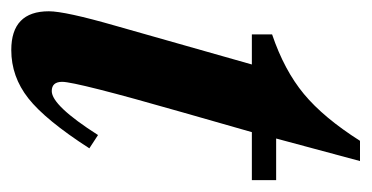

<svg xmlns="http://www.w3.org/2000/svg" viewBox="-186 -458 643 332"><g transform="rotate(90 135.0 -292.5)"><path d="M281 -407H198L164 -288Q111 -103 111 -79Q111 -61 127 -61Q152 -61 203 -141L226 -126Q177 -50 139.5 -20.5Q102 9 56 9Q-11 9 -11 -56Q-11 -84 14 -171L81 -407H29V-442Q91 -463 132 -497Q173 -531 213 -594H248L209 -449H281Z"/></g></svg>

Font: STIX
Style: Bold Italic
Weight: 700
Italic angle: -16.33°
Designer: MicroPress Inc., with final additions and corrections provided by Coen Hoffman, Elsevier (retired)
Version: Version 1.1.1